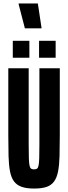

<svg xmlns="http://www.w3.org/2000/svg" viewBox="-20 -1083 394 1111"><path d="M177 8Q133 8 105 -2Q77 -12 61 -33.5Q45 -55 38 -91Q31 -127 29.5 -178.5Q28 -230 28 -301V-688H146V-246Q146 -196 147 -167Q148 -138 151 -124.5Q154 -111 160 -107Q166 -103 177 -103Q188 -103 194 -107Q200 -111 203 -124.5Q206 -138 207 -167Q208 -196 208 -246V-688H326V-301Q326 -230 324.5 -178.5Q323 -127 316 -91Q309 -55 293 -33Q277 -11 249.5 -1.5Q222 8 177 8ZM54 -749V-847H150V-749ZM206 -749V-847H302V-749ZM124 -919 88 -1058V-1063H199L220 -924V-919Z"/></svg>

Font: Saira UltraCondensed ExtraBold
Style: Regular
Weight: 800
Width: 1
Designer: Hector Gatti with collaboration of the Omnibus-Type team
Foundry: Omnibus-Type
Version: Version 1.101